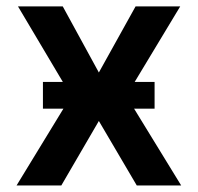

<svg xmlns="http://www.w3.org/2000/svg" viewBox="-20 -565 602 585"><path d="M281.2 -344.1 393.1 -545.5H529.1L390.3 -315.3H451V-234H388.5L532 0H396.7L281.2 -196.4L166.9 0H30.5L173.3 -234H110.8V-315.3H171.5L34.8 -545.5H171.2Z"/></svg>

Font: Interop SemBd
Style: Regular
Weight: 600
Designer: Rasmus Andersson, Google, Jang Haemin
Foundry: jhaemin
Version: Version 1.008